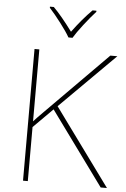

<svg xmlns="http://www.w3.org/2000/svg" viewBox="-62 -993 682 1037"><g transform="rotate(5 279.0 -474.5)"><path d="M524 0 234 -398 129 -293V0H103V-714H129V-324Q144 -341 179 -376L514 -714H552L254 -417L558 0ZM418 -943Q388 -910 353.5 -865.5Q319 -821 302 -792H280Q263 -822 229 -866.5Q195 -911 166 -943V-949H187Q232 -904 291 -824Q344 -896 397 -949H418Z"/></g></svg>

Font: Noto Sans UI Thin
Style: Regular
Weight: 250
Designer: Monotype Design Team
Foundry: Monotype Imaging Inc.
Version: Version 1.001